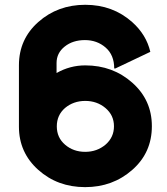

<svg xmlns="http://www.w3.org/2000/svg" viewBox="-20 -767 694 797"><path d="M333.5 9.8Q218.8 9.8 138.7 -62Q58.6 -133.8 58.6 -241.2V-496.1Q58.6 -604.5 139.2 -675.8Q219.7 -747.1 334 -747.1Q448.2 -747.1 528.8 -675.3Q587.4 -623 604 -551.8L459 -482.9H454.1Q454.1 -538.6 418.5 -569.6Q382.8 -600.6 332.5 -600.6Q282.2 -600.6 248.5 -573.7Q214.8 -546.9 214.8 -505.4V-463.9Q270.5 -495.6 334 -495.6Q448.2 -495.6 529.3 -423.6Q610.4 -351.6 610.4 -243.2Q610.4 -133.3 529.3 -62Q447.8 9.8 333.5 9.8ZM418.5 -167Q453.1 -197.3 453.1 -242.9Q453.1 -288.6 418 -318.4Q382.8 -348.1 334 -348.1Q285.2 -348.1 250 -318.8Q215.8 -289.1 215.8 -242.4Q215.8 -195.8 250.2 -166.3Q284.7 -136.7 333.7 -136.7Q382.8 -136.7 418.5 -167Z"/></svg>

Font: Nova Round
Style: Bold
Weight: 700
Designer: Wojciech Kalinowski "wmk69" (wmk69@o2.pl)
Foundry: Wojciech Kalinowski "wmk69" (wmk69@o2.pl)
Version: Version 3.1.0; 2021-05-23